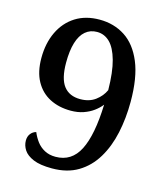

<svg xmlns="http://www.w3.org/2000/svg" viewBox="-110 -808 779 903"><g transform="rotate(15 279.5 -357.0)"><path d="M227 10Q169 10 136 -4Q103 -18 89 -39.5Q75 -61 75 -85Q75 -105 85.5 -118.5Q96 -132 112 -136Q122 -112 137 -92Q152 -72 175 -59.5Q198 -47 229 -47Q307 -47 344.5 -120.5Q382 -194 387 -343Q373 -325 352 -309.5Q331 -294 303.5 -284.5Q276 -275 242 -275Q184 -275 139.5 -298Q95 -321 70 -366.5Q45 -412 45 -479Q45 -551 71.5 -606.5Q98 -662 147 -693Q196 -724 264 -724Q334 -724 388 -689Q442 -654 473 -580Q504 -506 504 -388Q504 -308 488.5 -236Q473 -164 439.5 -108.5Q406 -53 353.5 -21.5Q301 10 227 10ZM271 -339Q315 -339 344.5 -361Q374 -383 388 -414Q387 -502 371.5 -557.5Q356 -613 329.5 -639Q303 -665 267 -665Q234 -665 210.5 -645Q187 -625 175 -585.5Q163 -546 163 -488Q163 -410 190.5 -374.5Q218 -339 271 -339Z"/></g></svg>

Font: Noto Serif Bengali SemiBold
Style: Regular
Weight: 600
Version: Version 2.003